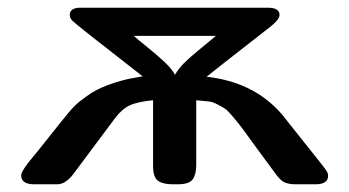

<svg xmlns="http://www.w3.org/2000/svg" viewBox="-20 -478 906 498"><path d="M35 -24Q35 -32 54 -57Q60 -64 77 -85Q112 -129 140 -164Q141 -165 147.5 -173Q154 -181 157.5 -185.5Q161 -190 169.5 -199Q178 -208 185.5 -214Q193 -220 205.5 -229Q218 -238 230.5 -244.5Q243 -251 260 -257.5Q277 -264 296 -269Q306 -272 325 -275.5Q344 -279 350 -280Q175 -416 168 -424Q161 -431 161 -439Q161 -457 186 -458H675Q705 -458 705 -439Q705 -428 683 -410Q520 -283 516 -279Q649 -264 722 -168Q724 -165 725 -164Q753 -129 788 -85Q820 -45 825.5 -37Q831 -29 831 -23V-22Q831 0 798 0H748Q728 0 717 -5.5Q706 -11 692 -31Q672 -58 646 -93.5Q620 -129 611 -141.5Q602 -154 586.5 -172.5Q571 -191 564.5 -195.5Q558 -200 544.5 -207Q531 -214 520 -215Q509 -216 489 -218V-50Q489 -26 480 -13Q471 0 441 0H428Q403 0 390 -9Q377 -18 377 -48V-218Q336 -214 316 -204.5Q296 -195 278 -171Q170 -26 169 -25Q150 -1 130 0Q126 0 117 0H69Q35 0 35 -23ZM327 -385Q337 -376 363 -355Q389 -334 407 -317Q425 -300 434 -284Q436 -288 438.5 -291.5Q441 -295 443.5 -298.5Q446 -302 450 -306.5Q454 -311 457 -314Q460 -317 466.5 -323Q473 -329 477 -332.5Q481 -336 490 -343.5Q499 -351 504.5 -355.5Q510 -360 521.5 -369.5Q533 -379 540 -385Z"/></svg>

Font: CMU Sans Serif
Style: Bold
Weight: 700
Version: Version 0.7.0